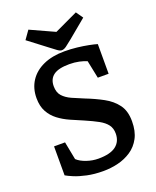

<svg xmlns="http://www.w3.org/2000/svg" viewBox="-156 -930 839 1034"><g transform="rotate(-20 263.5 -413.0)"><path d="M255 14Q204 14 162 5Q120 -4 91.5 -16Q63 -28 50 -36V-202H113L133 -99Q152 -81 185.5 -69.5Q219 -58 253 -58Q321 -58 353.5 -83Q386 -108 386 -154Q386 -184 370.5 -204.5Q355 -225 325 -241.5Q295 -258 251 -277Q215 -292 179 -308Q143 -324 114 -346Q85 -368 67.5 -400Q50 -432 50 -478Q50 -534 77.5 -576Q105 -618 156 -641Q207 -664 277 -664Q313 -664 348.5 -660Q384 -656 414 -650Q444 -644 460 -639V-469H398L377 -571Q359 -579 333.5 -584.5Q308 -590 278 -590Q216 -590 187.5 -569Q159 -548 159 -507Q159 -471 177.5 -450.5Q196 -430 227 -416Q258 -402 293 -388Q347 -367 392 -342.5Q437 -318 464 -281.5Q491 -245 491 -186Q491 -129 470.5 -90.5Q450 -52 415.5 -29Q381 -6 339.5 4Q298 14 255 14ZM267 -674Q257 -674 242.5 -684.5Q228 -695 206 -712L101 -792L135 -840L273 -777L407 -840L435 -800L330 -713Q307 -694 293 -684Q279 -674 267 -674Z"/></g></svg>

Font: Faustina Light SemiBold
Style: Regular
Weight: 600
Version: Version 1.200